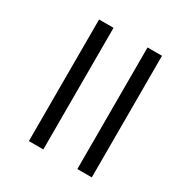

<svg xmlns="http://www.w3.org/2000/svg" viewBox="-135 -647 708 748"><g transform="rotate(30 219.5 -273.5)"><path d="M98 0V-547H163V0ZM316 0V-547H381V0Z"/></g></svg>

Font: Noto Serif Kannada
Style: Regular
Weight: 400
Designer: Universal Thirst, Indian Type Foundry and the Monotype Design Team
Foundry: Monotype Imaging Inc.
Version: Version 2.003